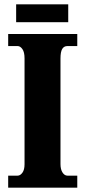

<svg xmlns="http://www.w3.org/2000/svg" viewBox="-20 -872 395 892"><path d="M18 -56H62Q74 -56 84 -69.5Q94 -83 94 -109V-601Q94 -630 84 -644Q74 -658 62 -658H18V-714H339V-658H293Q277 -658 269 -644.5Q261 -631 261 -600V-110Q261 -85 270.5 -70.5Q280 -56 293 -56H339V0H18ZM55 -852H297V-769H55Z"/></svg>

Font: Noto Serif CondBlack
Style: Regular
Weight: 900
Width: 3
Designer: Monotype Design Team
Foundry: Monotype Imaging Inc.
Version: Version 1.001